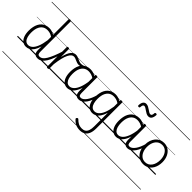

<svg xmlns="http://www.w3.org/2000/svg" viewBox="32 -1971 3446 3446"><g transform="rotate(45 1754.5 -248.0)"><path d="M237 17Q187 17 149.5 -11.5Q112 -40 91.5 -94.5Q71 -149 71 -227Q71 -278 80.5 -323Q90 -368 108.5 -404Q127 -440 155 -465.5Q183 -491 219.5 -505Q256 -519 302 -519Q336 -519 368.5 -509.5Q401 -500 434 -481V-871Q434 -881 440.5 -885.5Q447 -890 461 -890Q474 -890 480.5 -885.5Q487 -881 487 -871V-109Q487 -70 497 -50.5Q507 -31 541 -31Q549 -31 553 -23.5Q557 -16 556.5 -7Q556 2 550.5 9.5Q545 17 535 17Q511 17 493 11.5Q475 6 462 -7.5Q449 -21 442 -42Q435 -63 435 -93V-186Q413 -112 382.5 -67Q352 -22 315.5 -2.5Q279 17 237 17ZM246 -33Q287 -33 323.5 -64Q360 -95 389 -163.5Q418 -232 434 -344V-429Q397 -454 364.5 -462Q332 -470 304 -470Q270 -470 242.5 -460Q215 -450 193.5 -430Q172 -410 157 -381Q142 -352 134.5 -314Q127 -276 127 -228Q127 -175 139 -130.5Q151 -86 177.5 -59.5Q204 -33 246 -33ZM0 365H631V375H0ZM0 -20H631V0H0ZM0 -505H631V-500H0ZM0 -885H631V-875H0Z M536 17Q525 17 519.5 9.5Q514 2 514.5 -7Q515 -16 522 -23.5Q529 -31 542 -31Q571 -31 599 -52.5Q627 -74 654.5 -119Q682 -164 711 -234.5Q740 -305 770 -401Q773 -411 781.5 -412Q790 -413 797 -407.5Q804 -402 801 -391Q775 -293 747 -217Q719 -141 687 -89Q655 -37 618 -10Q581 17 536 17ZM631 365V375ZM631 -20V0ZM631 -505V-500ZM631 -885V-875Z M788 15Q775 15 769 10.5Q763 6 763 -4V-496Q763 -506 769 -510.5Q775 -515 788 -515Q802 -515 808.5 -510.5Q815 -506 815 -496V-297Q830 -363 848.5 -406.5Q867 -450 888.5 -474.5Q910 -499 932 -509Q954 -519 976 -519Q987 -519 992 -511.5Q997 -504 996.5 -494.5Q996 -485 990.5 -477.5Q985 -470 974 -470Q949 -470 925.5 -450.5Q902 -431 881 -389Q860 -347 843.5 -279.5Q827 -212 815 -117V-4Q815 6 808.5 10.5Q802 15 788 15ZM631 365H1035V375H631ZM631 -20H1035V0H631ZM631 -505H1035V-500H631ZM631 -885H1035V-875H631Z M1138 -423Q1115 -423 1093.5 -430Q1072 -437 1052.5 -446Q1033 -455 1014 -462.5Q995 -470 974 -470Q962 -470 956.5 -477Q951 -484 951 -494Q951 -504 957 -511.5Q963 -519 976 -519Q1002 -519 1024.5 -511Q1047 -503 1068.5 -492.5Q1090 -482 1112 -474Q1134 -466 1159 -466Q1173 -466 1192 -470Q1211 -474 1228 -484Q1235 -489 1241.5 -485.5Q1248 -482 1250.5 -475.5Q1253 -469 1252.5 -462Q1252 -455 1245 -452Q1226 -442 1206.5 -436Q1187 -430 1169.5 -426.5Q1152 -423 1138 -423ZM1035 365V375ZM1035 -20V0ZM1035 -505V-500ZM1035 -885V-875Z M1285 17Q1234 17 1197 -11.5Q1160 -40 1139.5 -94.5Q1119 -149 1119 -227Q1119 -278 1128 -323Q1137 -368 1155.5 -404Q1174 -440 1202 -465.5Q1230 -491 1267 -505Q1304 -519 1349 -519Q1388 -519 1423 -507.5Q1458 -496 1496 -471V-419Q1455 -449 1418.5 -459.5Q1382 -470 1351 -470Q1318 -470 1290.5 -460Q1263 -450 1241.5 -430Q1220 -410 1205 -381Q1190 -352 1182.5 -314Q1175 -276 1175 -228Q1175 -174 1187 -130Q1199 -86 1225 -59.5Q1251 -33 1293 -33Q1335 -33 1373.5 -68Q1412 -103 1441 -176Q1470 -249 1484 -363L1504 -301Q1489 -189 1456 -118.5Q1423 -48 1379.5 -15.5Q1336 17 1285 17ZM1576 17Q1553 17 1535 10.5Q1517 4 1505 -10.5Q1493 -25 1486.5 -48Q1480 -71 1480 -104V-496Q1480 -506 1486.5 -510.5Q1493 -515 1507 -515Q1520 -515 1526.5 -510.5Q1533 -506 1533 -496V-108Q1533 -68 1543.5 -49.5Q1554 -31 1582 -31Q1592 -31 1596.5 -23.5Q1601 -16 1600.5 -7Q1600 2 1594 9.5Q1588 17 1576 17ZM1035 365H1670V375H1035ZM1035 -20H1670V0H1035ZM1035 -505H1670V-500H1035ZM1035 -885H1670V-875H1035Z M1575 17Q1564 17 1558.5 9.5Q1553 2 1553.5 -7Q1554 -16 1561 -23.5Q1568 -31 1581 -31Q1608 -31 1634 -49.5Q1660 -68 1683.5 -101Q1707 -134 1726 -177.5Q1745 -221 1759 -272Q1762 -282 1770 -284Q1778 -286 1785 -281.5Q1792 -277 1790 -266Q1780 -212 1761 -161.5Q1742 -111 1714 -70.5Q1686 -30 1651 -6.5Q1616 17 1575 17ZM1670 365V375ZM1670 -20V0ZM1670 -505V-500ZM1670 -885V-875Z M1984 394Q1918 394 1870.5 369.5Q1823 345 1790 307Q1782 298 1782.5 290Q1783 282 1793 272Q1803 263 1810.5 263.5Q1818 264 1827 272Q1858 305 1896 325Q1934 345 1989 345Q2032 345 2060.5 325.5Q2089 306 2103.5 264.5Q2118 223 2118 158V-185Q2095 -111 2064.5 -66.5Q2034 -22 1998 -2.5Q1962 17 1921 17Q1870 17 1832.5 -11.5Q1795 -40 1774.5 -94.5Q1754 -149 1754 -227Q1754 -278 1763.5 -323Q1773 -368 1791.5 -404Q1810 -440 1838 -465.5Q1866 -491 1902.5 -505Q1939 -519 1985 -519Q2020 -519 2052 -509.5Q2084 -500 2118 -481V-496Q2118 -506 2124 -510.5Q2130 -515 2144 -515Q2158 -515 2164 -510.5Q2170 -506 2170 -496V161Q2170 239 2148.5 290.5Q2127 342 2085.5 368Q2044 394 1984 394ZM1929 -33Q1970 -33 2007 -63.5Q2044 -94 2073 -162Q2102 -230 2118 -341V-429Q2081 -454 2048 -462Q2015 -470 1987 -470Q1953 -470 1925.5 -460Q1898 -450 1876.5 -430Q1855 -410 1840 -381Q1825 -352 1817.5 -314Q1810 -276 1810 -228Q1810 -175 1822 -130.5Q1834 -86 1860.5 -59.5Q1887 -33 1929 -33ZM1670 365H2293V375H1670ZM1670 -20H2293V0H1670ZM1670 -505H2293V-500H1670ZM1670 -885H2293V-875H1670Z M2523 17Q2472 17 2435 -11.5Q2398 -40 2377.5 -94.5Q2357 -149 2357 -227Q2357 -278 2366 -323Q2375 -368 2393.5 -404Q2412 -440 2440 -465.5Q2468 -491 2505 -505Q2542 -519 2587 -519Q2626 -519 2661 -507.5Q2696 -496 2734 -471V-419Q2693 -449 2656.5 -459.5Q2620 -470 2589 -470Q2556 -470 2528.5 -460Q2501 -450 2479.5 -430Q2458 -410 2443 -381Q2428 -352 2420.5 -314Q2413 -276 2413 -228Q2413 -174 2425 -130Q2437 -86 2463 -59.5Q2489 -33 2531 -33Q2573 -33 2611.5 -68Q2650 -103 2679 -176Q2708 -249 2722 -363L2742 -301Q2727 -189 2694 -118.5Q2661 -48 2617.5 -15.5Q2574 17 2523 17ZM2814 17Q2791 17 2773 10.5Q2755 4 2743 -10.5Q2731 -25 2724.5 -48Q2718 -71 2718 -104V-496Q2718 -506 2724.5 -510.5Q2731 -515 2745 -515Q2758 -515 2764.5 -510.5Q2771 -506 2771 -496V-108Q2771 -68 2781.5 -49.5Q2792 -31 2820 -31Q2830 -31 2834.5 -23.5Q2839 -16 2838.5 -7Q2838 2 2832 9.5Q2826 17 2814 17ZM2273 365H2908V375H2273ZM2273 -20H2908V0H2273ZM2273 -505H2908V-500H2273ZM2273 -885H2908V-875H2273Z M2813 17Q2802 17 2796.5 9.5Q2791 2 2791.5 -7Q2792 -16 2799 -23.5Q2806 -31 2819 -31Q2846 -31 2872 -49.5Q2898 -68 2921.5 -101Q2945 -134 2964 -177.5Q2983 -221 2997 -272Q3000 -282 3008 -284Q3016 -286 3023 -281.5Q3030 -277 3028 -266Q3018 -212 2999 -161.5Q2980 -111 2952 -70.5Q2924 -30 2889 -6.5Q2854 17 2813 17ZM2908 365V375ZM2908 -20V0ZM2908 -505V-500ZM2908 -885V-875Z M2434 -650Q2411 -650 2411 -671Q2413 -728 2434.5 -758Q2456 -788 2494 -788Q2522 -788 2547 -775Q2572 -762 2594.5 -746Q2617 -730 2637.5 -717.5Q2658 -705 2676 -705Q2695 -705 2704.5 -721.5Q2714 -738 2715 -771Q2718 -790 2739 -790Q2753 -790 2758 -785Q2763 -780 2763 -768Q2760 -715 2739 -683.5Q2718 -652 2676 -652Q2649 -652 2624 -665Q2599 -678 2576.5 -694Q2554 -710 2533.5 -723Q2513 -736 2495 -736Q2477 -736 2468.5 -719.5Q2460 -703 2458 -669Q2457 -659 2451.5 -654.5Q2446 -650 2434 -650Z M3216 19Q3148 19 3097.5 -14.5Q3047 -48 3019.5 -108.5Q2992 -169 2992 -250Q2992 -310 3008.5 -359Q3025 -408 3055.5 -444Q3086 -480 3126.5 -499.5Q3167 -519 3216 -519Q3282 -519 3332 -485Q3382 -451 3410.5 -390.5Q3439 -330 3439 -251Q3439 -203 3428.5 -161.5Q3418 -120 3399 -87Q3380 -54 3353 -30Q3326 -6 3291.5 6.5Q3257 19 3216 19ZM3216 -31Q3255 -31 3285.5 -47Q3316 -63 3338 -92.5Q3360 -122 3372 -162.5Q3384 -203 3384 -251Q3384 -315 3363 -364.5Q3342 -414 3305 -441.5Q3268 -469 3216 -469Q3177 -469 3146 -453Q3115 -437 3093 -408Q3071 -379 3059 -339Q3047 -299 3047 -250Q3047 -186 3068 -136.5Q3089 -87 3126.5 -59Q3164 -31 3216 -31ZM2908 365H3509V375H2908ZM2908 -20H3509V0H2908ZM2908 -505H3509V-500H2908ZM2908 -885H3509V-875H2908Z"/></g></svg>

Font: Playwrite GB S Guides
Style: Regular
Weight: 400
Designer: Veronika Burian, José Scaglione
Foundry: TypeTogether
Version: Version 1.003